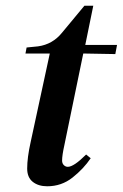

<svg xmlns="http://www.w3.org/2000/svg" viewBox="-20 -637 429 671"><path d="M145 14Q114 14 94.5 -1.5Q75 -17 75 -48Q75 -86 87 -140L154 -450H69L73 -471L113 -475Q164 -482 197 -523L275 -617H306L278 -480H389L383 -448L271 -450L205 -130Q201 -112 199 -98.5Q197 -85 197 -76Q197 -66 203 -60Q209 -54 217 -54Q238 -54 281 -97L297 -84Q272 -47 233.5 -16.5Q195 14 145 14Z"/></svg>

Font: DM Serif Text
Style: Italic
Weight: 400
Italic angle: -12°
Designer: Colophon Foundry, Frank Grießhammer
Foundry: Colophon Foundry
Version: Version 5.100; ttfautohint (v1.8.2)